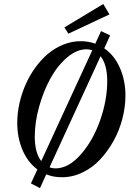

<svg xmlns="http://www.w3.org/2000/svg" viewBox="-20 -885 656 973"><path d="M326.7 -714.4 306.2 -746.1 503.4 -864.7 534.7 -812ZM182.6 68.4 136.7 44.4 169.4 -26.4Q120.6 -62.5 94 -125Q67.4 -187.5 67.4 -262.2Q67.4 -310.5 78.4 -360.4Q89.4 -410.2 109.4 -455.8Q129.4 -501.5 158.7 -542Q188 -582.5 222.9 -612.1Q257.8 -641.6 300.8 -658.9Q343.8 -676.3 388.7 -676.3Q428.7 -676.3 462.9 -663.6L492.2 -727.5L538.1 -705.6L508.3 -640.1Q559.6 -605 587.6 -541Q615.7 -477.1 615.7 -400.9Q615.7 -343.3 600.3 -283.7Q585 -224.1 555.7 -171.4Q526.4 -118.7 487.5 -76.9Q448.7 -35.2 398.2 -11Q347.7 13.2 293.9 13.2Q250 13.2 214.4 -1.5ZM156.2 -192.9Q156.2 -111.3 189 -68.8L447.8 -630.4Q433.6 -635.3 418.5 -635.3Q368.7 -635.3 319.6 -593.3Q270.5 -551.3 235.4 -487.1Q200.2 -422.9 178.2 -344Q156.2 -265.1 156.2 -192.9ZM261.2 -31.7Q327.6 -31.7 389.4 -102.1Q451.2 -172.4 487.3 -274.9Q523.4 -377.4 523.4 -474.1Q523.4 -557.1 489.7 -600.1L231 -37.1Q244.6 -31.7 261.2 -31.7Z"/></svg>

Font: Elstob 8pt Medium
Style: Italic
Weight: 500
Italic angle: -20°
Designer: Peter S. Baker
Version: Version 1.015